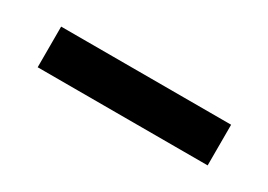

<svg xmlns="http://www.w3.org/2000/svg" viewBox="-15 -130 629 450"><g transform="rotate(30 300.0 95.0)"><path d="M70 150H530V40H70Z"/></g></svg>

Font: CommitMonoV143 ExtLt
Style: Regular
Weight: 200
Monospace: yes
Designer: Eigil Nikolajsen
Foundry: Eigil Nikolajsen
Version: Version 1.143